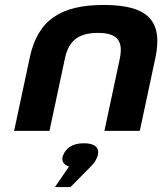

<svg xmlns="http://www.w3.org/2000/svg" viewBox="-20 -529 656 776"><path d="M100 -295 37 0H180L242 -291C257 -363 295 -396 376 -396C455 -396 479 -363 464 -291L402 0H545L608 -295C639 -442 581 -509 400 -509C225 -509 132 -448 100 -295ZM202 227H265L348 143C366 125 370 113 375 100V99C383 69 365 50 319 50C272 50 246 70 235 99L234 101C228 121 236 137 259 144Z"/></svg>

Font: LT Wave Bold
Style: Italic
Weight: 700
Designer: Daniel Lyons
Version: Version 2.5 (Glyphs App)